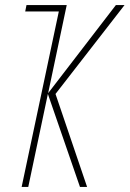

<svg xmlns="http://www.w3.org/2000/svg" viewBox="-20 -734 509 754"><path d="M65 0H91L168 -365L294 0H322L198 -365L469 -714H435L169 -368L242 -714H84L79 -689H211Z"/></svg>

Font: Noto Sans ExtraCondensed Thin
Style: Italic
Weight: 100
Width: 2
Italic angle: -12°
Designer: Monotype Design Team
Foundry: Monotype Imaging Inc.
Version: Version 2.013